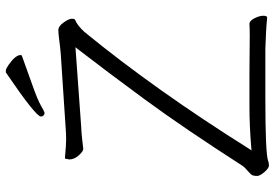

<svg xmlns="http://www.w3.org/2000/svg" viewBox="-158 -756 917 640"><g transform="rotate(-90 300.0 -436.5)"><path d="M68 2Q59 2 46 -13Q33 -28 33 -37.5Q33 -47 35 -52Q36 -57 49 -68Q62 -79 66 -85Q194 -284 288.5 -412.5Q383 -541 455 -634L462 -643L199 -624Q175 -623 154.5 -620.5Q134 -618 124 -617H123Q115 -617 101.5 -632Q88 -647 88 -664L91 -678H93Q137 -674 155.5 -674Q174 -674 198 -676L440 -692Q464 -694 485.5 -697Q507 -700 519.5 -700Q532 -700 544.5 -682.5Q557 -665 557 -655Q557 -645 553 -644Q535 -637 513 -613Q319 -376 124 -65L118 -56L128 -57Q200 -63 264 -63H374L502 -62Q524 -62 539 -63H540Q550 -63 558.5 -46.5Q567 -30 567 -17Q567 -4 561 -4H560Q522 -8 457 -10H292Q111 -10 84 -1Q77 2 68 2ZM93 -678ZM231 -758Q231 -775 378 -875H385Q390 -875 403 -866Q436 -843 436 -826Q436 -822 432 -821Q383 -803 334.5 -786Q286 -769 266.5 -757.5Q247 -746 242.5 -746Q238 -746 234.5 -749.5Q231 -753 231 -758Z"/></g></svg>

Font: LXGW WenKai TC Light
Style: Regular
Weight: 300
Designer: LXGW / Fontworks Inc.
Foundry: LXGW / Fontworks Inc.
Version: Version 1.330